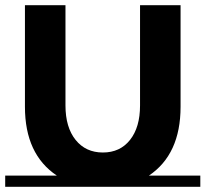

<svg xmlns="http://www.w3.org/2000/svg" viewBox="-20 -719 791 739"><path d="M751 -43V0H0V-43H199Q76 -125 76 -308V-699H232V-313Q232 -229 271 -180.5Q310 -132 376 -132Q442 -132 480.5 -180.5Q519 -229 519 -313V-699H675V-308Q675 -125 553 -43Z"/></svg>

Font: Montserrat Subrayada
Style: Bold
Weight: 700
Version: Version 2.001